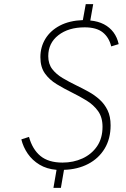

<svg xmlns="http://www.w3.org/2000/svg" viewBox="-20 -809 608 927"><path d="M238 98 253 11Q205.5 7 170.8 -14Q136 -35 114 -67Q92 -99 83 -136L120 -148Q136.5 -88 175.2 -56Q214 -24 282 -24Q334.5 -24 378.5 -44.2Q422.5 -64.5 448.8 -103Q475 -141.5 475 -197Q475 -243 453.2 -273Q431.5 -303 397.5 -323.8Q363.5 -344.5 326 -363Q288.5 -381.5 253.8 -402.5Q219 -423.5 197 -454.2Q175 -485 175 -533Q175 -582 199.2 -621.8Q223.5 -661.5 269.2 -685.5Q315 -709.5 380 -712L394 -789H430L416 -710Q453.5 -706.5 481.8 -691.8Q510 -677 528 -652.8Q546 -628.5 553 -596L517 -585Q506.5 -628.5 476 -652.8Q445.5 -677 389 -677Q310.5 -677 261.8 -639Q213 -601 213 -538Q213 -500.5 232.2 -475.5Q251.5 -450.5 282.2 -432.2Q313 -414 348 -397Q378 -382.5 407.5 -366.2Q437 -350 461 -328.2Q485 -306.5 499.5 -276.5Q514 -246.5 514 -204Q514 -139 485.2 -91.5Q456.5 -44 405.8 -17.5Q355 9 289 11L274 98Z"/></svg>

Font: Overpass Thin
Style: Italic
Weight: 250
Italic angle: -10°
Designer: Delve Withrington, Dave Bailey, Thomas Jockin
Foundry: Delve Fonts LLC
Version: Version 4.000